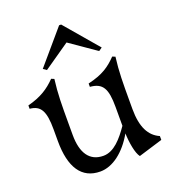

<svg xmlns="http://www.w3.org/2000/svg" viewBox="-151 -950 967 1078"><g transform="rotate(-20 332.5 -410.5)"><path d="M264 15C338 15 414 -43 468 -138C470 -82 481 -16 501 9L645 -35V-58C585 -84 552 -144 552 -253V-301C552 -407 552 -477 563 -562L546 -569C501 -523 460 -493 370 -472V-452C445 -446 467 -406 467 -297V-184C424 -122 374 -62 310 -62C228 -62 187 -123 187 -231V-301C187 -407 187 -477 198 -562L181 -569C136 -523 90 -493 10 -472V-452C75 -446 97 -406 97 -297V-227C97 -71 152 15 264 15ZM156 -637 176 -623 332 -731 488 -623 508 -637 338 -836H326Z"/></g></svg>

Font: Basteleur Moonlight
Style: Regular
Weight: 300
Designer: Keussel
Foundry: Keussel Studio
Version: Version 1.300;Glyphs 3.2 (3192)